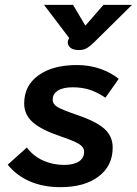

<svg xmlns="http://www.w3.org/2000/svg" viewBox="-20 -764 566 794"><path d="M12 -83 91 -154Q117 -119 157.5 -100.5Q198 -82 245 -82Q284 -82 306 -96Q328 -110 328 -137Q328 -154 309 -167Q290 -180 231 -200Q151 -227 115.5 -258.5Q80 -290 80 -336Q80 -410 139 -452.5Q198 -495 298 -495Q349 -495 393 -480Q437 -465 471 -438L416 -360Q380 -384 348.5 -393.5Q317 -403 281 -403Q241 -403 219.5 -389.5Q198 -376 198 -352Q198 -333 217.5 -321.5Q237 -310 295 -290Q376 -263 411 -232Q446 -201 446 -154Q446 -78 387.5 -34Q329 10 230 10Q159 10 103.5 -14Q48 -38 12 -83ZM260 -589Q260 -595 263 -601L266 -607L162 -744H282L333 -658L408 -744H526L368 -588Q350 -571 337.5 -564Q325 -557 306 -557Q283 -557 271.5 -566.5Q260 -576 260 -589Z"/></svg>

Font: Niramit SemiBold
Style: Italic
Weight: 600
Italic angle: -10°
Designer: Katatrad Aksorn Co.,Ltd.
Foundry: Cadson Demak Co.,Ltd.
Version: Version 1.001; ttfautohint (v1.6)